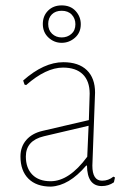

<svg xmlns="http://www.w3.org/2000/svg" viewBox="-20 -688 482 713"><path d="M209 -668Q242 -668 261 -647Q280 -626 280 -598Q280 -567 258.5 -548Q237 -529 209 -529Q181 -529 160 -548.5Q139 -568 139 -599Q139 -629 158.5 -648.5Q178 -668 209 -668ZM209 -648Q186 -648 172.5 -634.5Q159 -621 159 -599Q159 -576 173.5 -562.5Q188 -549 209 -549Q230 -549 245 -562Q260 -575 260 -598Q260 -619 246.5 -633.5Q233 -648 209 -648ZM215 -457Q272 -457 302.5 -427.5Q333 -398 333 -344Q333 -332 328 -209Q323 -86 323 -73Q323 -17 359 -17Q383 -17 401 -32L407 -29L403 -11Q383 3 358 3Q304 3 303 -73H300Q236 2 169 5Q115 5 85.5 -24.5Q56 -54 56 -107Q56 -143 77.5 -168Q99 -193 138 -202L310 -242L313 -340Q313 -387 287.5 -412Q262 -437 214 -437Q151 -437 77 -372L71 -374L66 -389Q143 -457 215 -457ZM309 -221 143 -182Q76 -166 76 -107Q76 -64 100 -39.5Q124 -15 168 -15Q237 -15 304 -106Z"/></svg>

Font: Alegreya Sans Thin
Style: Regular
Weight: 100
Designer: Juan Pablo del Peral
Foundry: Huerta Tipografica
Version: Version 2.007